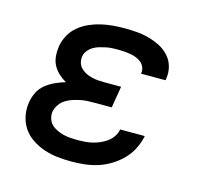

<svg xmlns="http://www.w3.org/2000/svg" viewBox="-84 -621 767 722"><g transform="rotate(15 300.0 -260.0)"><path d="M253 8Q225 8 197.5 5Q170 2 145 -6.5Q120 -15 98 -29.5Q76 -44 61.5 -65Q47 -86 41.5 -113Q36 -140 41 -168Q44 -187 53.5 -206Q63 -225 80 -238.5Q97 -252 116 -260.5Q135 -269 155 -275Q139 -284 125.5 -296.5Q112 -309 103.5 -325Q95 -341 93.5 -360.5Q92 -380 95 -400Q99 -422 110.5 -443Q122 -464 141 -479.5Q160 -495 182 -504.5Q204 -514 226 -519Q248 -524 270.5 -526Q293 -528 316 -528Q340 -528 364.5 -526Q389 -524 412 -517.5Q435 -511 455.5 -500.5Q476 -490 491.5 -473Q507 -456 513.5 -433Q520 -410 516 -386Q516 -384 515.5 -382.5Q515 -381 515 -379H419Q420 -380 420 -380.5Q420 -381 420 -381Q422 -393 417.5 -404Q413 -415 404.5 -422Q396 -429 385 -433.5Q374 -438 362.5 -440Q351 -442 339.5 -443Q328 -444 316 -444Q303 -444 291 -443.5Q279 -443 267 -440.5Q255 -438 242.5 -434.5Q230 -431 219 -424.5Q208 -418 199.5 -407.5Q191 -397 189 -385Q187 -372 190.5 -360Q194 -348 202.5 -339.5Q211 -331 222 -325.5Q233 -320 245 -317Q257 -314 270 -313Q283 -312 295 -312H360L346 -228H282Q267 -228 253 -227.5Q239 -227 224.5 -224Q210 -221 196 -216.5Q182 -212 169 -204Q156 -196 147 -183Q138 -170 135 -156Q133 -142 137 -128.5Q141 -115 150 -106Q159 -97 171.5 -91Q184 -85 197.5 -81.5Q211 -78 225 -77Q239 -76 253 -76Q267 -76 281.5 -77Q296 -78 310.5 -81.5Q325 -85 339 -91Q353 -97 365.5 -106Q378 -115 387 -128.5Q396 -142 398 -156H494Q489 -131 477 -106.5Q465 -82 446 -62.5Q427 -43 403.5 -28.5Q380 -14 355 -6Q330 2 304 5Q278 8 253 8Z"/></g></svg>

Font: Iosevka SS04 Md Ex Obl
Style: Regular
Weight: 500
Width: 7
Italic angle: -9°
Monospace: yes
Designer: Belleve Invis
Foundry: Belleve Invis
Version: Version 19.0.0; ttfautohint (v1.8.4)